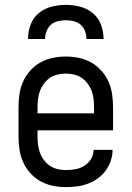

<svg xmlns="http://www.w3.org/2000/svg" viewBox="-20 -760 540 788"><path d="M250 8Q223 8 196.5 2.5Q170 -3 146.5 -16Q123 -29 104.5 -49.5Q86 -70 75 -94.5Q64 -119 60 -146Q56 -173 56 -200V-320Q56 -347 60 -374Q64 -401 75 -425.5Q86 -450 104.5 -470.5Q123 -491 146.5 -504Q170 -517 196.5 -522.5Q223 -528 250 -528Q277 -528 303.5 -522.5Q330 -517 353.5 -504Q377 -491 395.5 -470.5Q414 -450 425 -425.5Q436 -401 440 -374Q444 -347 444 -320V-225H134V-200Q134 -183 136 -166Q138 -149 144 -133Q150 -117 160.5 -103Q171 -89 185 -79.5Q199 -70 216 -66Q233 -62 250 -62Q270 -62 289.5 -65.5Q309 -69 326 -79.5Q343 -90 353.5 -107.5Q364 -125 364 -145H442Q442 -122 434.5 -100Q427 -78 413.5 -59.5Q400 -41 381 -27.5Q362 -14 340.5 -6Q319 2 296 5Q273 8 250 8ZM366 -295V-320Q366 -337 364 -354Q362 -371 356 -387Q350 -403 339.5 -417Q329 -431 315 -440.5Q301 -450 284 -454Q267 -458 250 -458Q233 -458 216 -454Q199 -450 185 -440.5Q171 -431 160.5 -417Q150 -403 144 -387Q138 -371 136 -354Q134 -337 134 -320V-295ZM95 -600Q95 -630 105.5 -658.5Q116 -687 139 -706Q162 -725 191 -732.5Q220 -740 250 -740Q280 -740 309 -732.5Q338 -725 361 -706Q384 -687 394.5 -658.5Q405 -630 405 -600H335Q335 -616 329 -632Q323 -648 311 -658.5Q299 -669 282.5 -673Q266 -677 250 -677Q234 -677 217.5 -673Q201 -669 189 -658.5Q177 -648 171 -632Q165 -616 165 -600Z"/></svg>

Font: Iosevka Fixed
Style: Regular
Weight: 400
Monospace: yes
Designer: Belleve Invis
Foundry: Belleve Invis
Version: Version 33.2.4